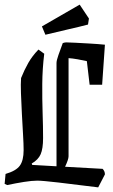

<svg xmlns="http://www.w3.org/2000/svg" viewBox="-24 -795 490 829"><path d="M167 -563Q159 -498 158.5 -432.5Q158 -367 160 -307.5Q162 -248 162 -199Q162 -153 151.5 -129Q141 -105 113 -89L115 -83L220 -77V-523Q220 -534 228.5 -558Q237 -582 247 -609Q256 -612 262 -612Q272 -612 300.5 -610.5Q329 -609 364 -607Q399 -605 429 -602L417 -429H363L351 -531Q334 -535 311 -539Q288 -543 272 -544V-120Q272 -107 257 -75L419 -66Q429 -56 429 -42L400 14Q297 1 228 -7Q159 -15 137 -15Q114 -15 79.5 -9.5Q45 -4 7 4L-4 -1L0 -44Q45 -57 61.5 -79.5Q78 -102 78 -147Q78 -172 75.5 -214Q73 -256 70.5 -303.5Q68 -351 66.5 -392.5Q65 -434 67 -458Q81 -493 98 -523Q115 -553 142 -581ZM172 -645 157 -681 320 -775 360 -715 356 -689Q318 -679 267 -667.5Q216 -656 172 -645Z"/></svg>

Font: Grenze Gotisch
Style: Regular
Weight: 400
Designer: Renata Polastri
Foundry: Omnibus-Type
Version: Version 1.001